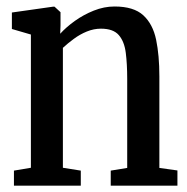

<svg xmlns="http://www.w3.org/2000/svg" viewBox="-20 -586 590 606"><path d="M77.5 -56.5V-477L17.5 -494.5V-546.5L148 -565H152L171 -547.5V-506L170 -479.5Q188.5 -500 216 -519.8Q243.5 -539.5 276 -552.5Q308.5 -565.5 341.5 -565.5Q402 -565.5 432.2 -537.8Q462.5 -510 472.8 -460.5Q483 -411 483 -345.5V-56L540 -48V0H329.5V-47.5L381.5 -56V-337Q381.5 -383.5 377 -419.2Q372.5 -455 355 -475.2Q337.5 -495.5 298.5 -495.5Q276 -495.5 254 -486.5Q232 -477.5 212.8 -463.2Q193.5 -449 178.5 -435V-56.5L235 -47.5V0H24V-47.5Z"/></svg>

Font: Merriweather 24pt SemiCondensed
Style: Regular
Weight: 400
Width: 4
Designer: Eben Sorkin
Foundry: Eben Sorkin
Version: Version 2.100